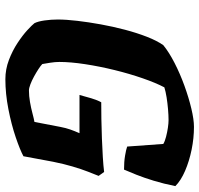

<svg xmlns="http://www.w3.org/2000/svg" viewBox="-34 -726 760 733"><g transform="rotate(90 346.5 -360.0)"><path d="M283 0Q245 0 209.5 -13.5Q174 -27 144.5 -46.5Q115 -66 95.5 -84Q76 -102 69 -111Q62 -125 58.5 -150Q55 -175 55 -200Q55 -232 60 -274.5Q65 -317 73.5 -364Q82 -411 94 -456.5Q106 -502 121 -540.5Q136 -579 153 -603Q180 -625 221 -646Q262 -667 307.5 -683.5Q353 -700 395 -710Q437 -720 465 -720Q508 -720 552 -711Q596 -702 633 -686Q670 -670 691 -649Q682 -604 670.5 -566.5Q659 -529 647.5 -500Q636 -471 628 -453Q598 -453 574.5 -457Q551 -461 540 -465L530 -603Q520 -609 502.5 -613.5Q485 -618 468 -620.5Q451 -623 439 -623Q421 -623 397.5 -621Q374 -619 352 -615.5Q330 -612 314 -607Q297 -575 279.5 -524.5Q262 -474 248 -417Q234 -360 225.5 -304.5Q217 -249 217 -206Q217 -190 220 -171Q223 -152 225 -141Q231 -135 244 -126.5Q257 -118 272.5 -109.5Q288 -101 302.5 -95.5Q317 -90 326 -90Q347 -90 370 -94Q393 -98 413.5 -103.5Q434 -109 446 -111L465 -210Q469 -231 475 -248Q481 -265 489 -283H343Q349 -306 356 -329Q363 -352 371 -366Q398 -366 434 -366.5Q470 -367 508 -368.5Q546 -370 579.5 -372Q613 -374 637 -377L652 -356Q646 -341 636 -315.5Q626 -290 616 -256Q606 -222 598 -182L577 -69Q553 -56 504.5 -39.5Q456 -23 397 -11.5Q338 0 283 0Z"/></g></svg>

Font: Texturina 12pt Black
Style: Italic
Weight: 900
Italic angle: -11°
Designer: Guillermo Torres Carreño
Foundry: Omnibus-Type
Version: Version 1.002